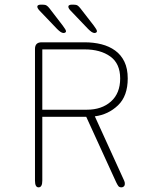

<svg xmlns="http://www.w3.org/2000/svg" viewBox="-20 -801 659 826"><path d="M162 -588.5V-329H353.5Q417.5 -329 457.2 -364.2Q497 -399.5 497 -463.5Q497 -527.5 454.5 -558Q412 -588.5 344 -588.5ZM130.5 -24V-590.5Q130.5 -619 159 -619H344Q383 -619 416.5 -610.5Q450 -602 475.5 -583.5Q501 -565 515.2 -535.5Q529.5 -506 529.5 -463.5Q529.5 -388 487.8 -348Q446 -308 388 -300.5L514 -24Q516 -20 516.5 -16.8Q517 -13.5 517 -10.5Q517 -2.5 512.5 1.2Q508 5 502.5 5Q493.5 5 489.2 -0.5Q485 -6 479.5 -17.5L351 -298.5H162V-24Q162 5 146 5Q130.5 5 130.5 -24ZM254 -659Q247.5 -659 240.8 -663.5Q234 -668 225.5 -676.5L149.5 -756Q144.5 -761.5 142.5 -765.5Q140.5 -769.5 140.5 -772.5Q140.5 -777 145 -779Q149.5 -781 155.5 -781H163.5Q174.5 -781 180.5 -777.2Q186.5 -773.5 193 -765L249.5 -691.5Q264 -672.5 264 -666.5Q264 -662.5 260.2 -660.8Q256.5 -659 254 -659ZM387 -659Q381 -659 374.2 -663.5Q367.5 -668 359 -676.5L283 -756Q274 -765.5 274 -772.5Q274 -777 278.5 -779Q283 -781 288.5 -781H296.5Q308 -781 313.8 -777.2Q319.5 -773.5 326 -765L383 -691.5Q390 -682 393.5 -676.2Q397 -670.5 397 -666.5Q397 -662.5 393.2 -660.8Q389.5 -659 387 -659Z"/></svg>

Font: Sono ExtraLight
Style: Regular
Weight: 200
Designer: Tyler Finck
Foundry: Tyler Finck
Version: Version 2.112